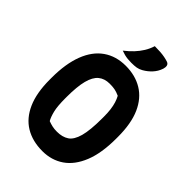

<svg xmlns="http://www.w3.org/2000/svg" viewBox="-270 -1052 1190 1190"><g transform="rotate(45 325.0 -456.5)"><path d="M323 -720Q407 -720 469.5 -682Q532 -644 566 -567.5Q600 -491 600 -374V-358Q600 -231 566 -147Q532 -63 471.5 -21.5Q411 20 331 20Q244 20 181 -18Q118 -56 84 -133Q50 -210 50 -326V-342Q50 -465 82.5 -549.5Q115 -634 176.5 -677Q238 -720 323 -720ZM200 -313Q200 -243 209.5 -204.5Q219 -166 232 -144Q251 -137 268.5 -133Q286 -129 310 -129Q357 -129 388 -149.5Q419 -170 434.5 -226Q450 -282 450 -388V-401Q450 -435 446.5 -462.5Q443 -490 436 -512.5Q429 -535 419 -553Q395 -564 376 -567.5Q357 -571 331 -571Q286 -571 257 -547Q228 -523 214 -469Q200 -415 200 -324ZM364 -933Q391 -933 412.5 -931.5Q434 -930 452 -926.5Q470 -923 485 -918Q499 -913 502 -900.5Q505 -888 500 -872Q494 -854 485.5 -840Q477 -826 466.5 -814.5Q456 -803 443 -792.5Q430 -782 414 -773Q396 -763 378.5 -760Q361 -757 333 -757Q317 -757 302 -758.5Q287 -760 273 -763.5Q259 -767 243 -773Q274 -797 297 -821.5Q320 -846 337 -873.5Q354 -901 364 -933Z"/></g></svg>

Font: Recursive Casual ExtraBold
Style: Regular
Weight: 800
Version: Version 1.047